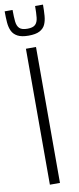

<svg xmlns="http://www.w3.org/2000/svg" viewBox="-104 -923 392 957"><g transform="rotate(-10 92.0 -445.0)"><path d="M67 0V-688H118V0ZM92 -750Q57 -750 37 -760.5Q17 -771 8 -789.5Q-1 -808 -3 -833.5Q-5 -859 -5 -890H35Q35 -855 37.5 -831.5Q40 -808 52 -796.5Q64 -785 92 -785Q120 -785 132 -796.5Q144 -808 146.5 -831.5Q149 -855 149 -890H189Q189 -859 187 -833.5Q185 -808 176.5 -789.5Q168 -771 148 -760.5Q128 -750 92 -750Z"/></g></svg>

Font: Saira ExtraCondensed Light
Style: Regular
Weight: 300
Width: 2
Designer: Hector Gatti with collaboration of the Omnibus-Type team
Foundry: Omnibus-Type
Version: Version 1.101